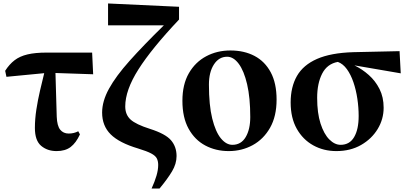

<svg xmlns="http://www.w3.org/2000/svg" viewBox="-20 -854 2353 1107"><path d="M306.2 17.1Q252.9 17.1 217 -13.4Q181.2 -43.9 181.2 -116.2Q181.2 -167.5 189.7 -222.7Q198.2 -277.8 210.7 -331.3Q223.1 -384.8 234.9 -432.1L17.1 -411.1L9.8 -445.8Q33.7 -483.4 64 -506.6Q94.2 -529.8 138.7 -540.3Q183.1 -550.8 249 -550.8H511.2L517.1 -425.8L299.8 -433.1L307.1 -181.2Q309.1 -128.4 327.1 -106.2Q345.2 -84 376 -84Q406.2 -84 431.2 -97.2L440.9 -79.1Q418.5 -30.3 387.5 -6.6Q356.4 17.1 306.2 17.1Z M854 232.9Q872.1 193.4 882.1 159.4Q892.1 125.5 892.1 97.2Q892.1 75.2 884.3 59.6Q876.5 43.9 851.8 30.8Q827.1 17.6 775.9 2Q667.5 -30.3 618.2 -79.3Q568.8 -128.4 568.8 -205.1Q568.8 -270.5 608.4 -342.5Q647.9 -414.6 727.1 -503.2Q806.2 -591.8 924.8 -708H603V-834L1012.2 -814.9V-741.2Q854 -573.7 778.1 -453.9Q702.1 -334 702.1 -240.2Q702.1 -192.9 732.7 -164.8Q763.2 -136.7 845.2 -110.8Q934.1 -82.5 966.1 -45.2Q998 -7.8 998 45.9Q998 90.3 971.9 134Q945.8 177.7 899.9 232.9Z M1298.8 17.1Q1224.1 17.1 1163.6 -15.1Q1103 -47.4 1067.4 -111.8Q1031.7 -176.3 1031.7 -272.9Q1031.7 -367.2 1068.8 -431.6Q1106 -496.1 1168.7 -529.5Q1231.4 -563 1308.6 -563Q1387.7 -563 1447.5 -531.5Q1507.3 -500 1541 -437Q1574.7 -374 1574.7 -279.8Q1574.7 -183.6 1537.1 -117.4Q1499.5 -51.3 1436.8 -17.1Q1374 17.1 1298.8 17.1ZM1319.8 -19Q1370.1 -19 1396.5 -63.5Q1422.9 -107.9 1422.9 -179.2Q1422.9 -290.5 1404.8 -368.2Q1386.7 -445.8 1356.4 -486.3Q1326.2 -526.9 1289.6 -526.9Q1242.2 -526.9 1213.4 -482.4Q1184.6 -438 1184.6 -366.2Q1184.6 -247.6 1203.6 -170.7Q1222.7 -93.8 1253.4 -56.4Q1284.2 -19 1319.8 -19Z M1919.4 17.1Q1845.7 17.1 1785.9 -16.1Q1726.1 -49.3 1690.9 -111.8Q1655.8 -174.3 1655.8 -263.2Q1655.8 -352.5 1692.1 -416Q1728.5 -479.5 1808.1 -514.4Q1887.7 -549.3 2017.6 -553.2L2283.7 -559.1L2290.5 -431.2L2023.4 -477.1Q2067.9 -455.6 2106.2 -421.6Q2144.5 -387.7 2168.2 -340.8Q2191.9 -293.9 2191.9 -232.9Q2191.9 -167 2157.5 -110.1Q2123 -53.2 2061.8 -18.1Q2000.5 17.1 1919.4 17.1ZM1927.7 -497.1Q1866.2 -485.8 1837.4 -429.4Q1808.6 -373 1808.6 -290Q1808.6 -202.1 1828.1 -141.6Q1847.7 -81.1 1878.7 -50Q1909.7 -19 1943.8 -19Q1995.6 -19 2021.7 -63.5Q2047.9 -107.9 2047.9 -185.1Q2047.9 -234.4 2040.3 -285.2Q2032.7 -335.9 2017.6 -380.1Q2002.4 -424.3 1980 -455.3Q1957.5 -486.3 1927.7 -497.1Z"/></svg>

Font: Source Han Serif TW Heavy
Style: Regular
Weight: 900
Designer: Ryoko NISHIZUKA Ë•øÂ°öÊ∂ºÂ≠ê (kana & ideographs); Frank Grie√ühammer (Latin, Greek & Cyrillic); Wenlong ZHANG Âº†ÊñáÈæô 
Foundry: Adobe
Version: Version 2.003;hotconv 1.1.1;makeotfexe 2.6.0